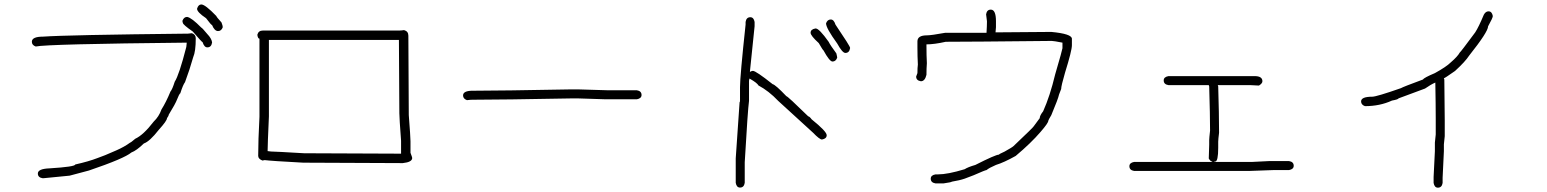

<svg xmlns="http://www.w3.org/2000/svg" viewBox="-20 -700 7040 874"><path d="M853.5 -548.8Q871.1 -543 871.1 -525.4Q871.1 -465.8 859.4 -439.5Q843.8 -383.8 822.3 -326.2Q813 -314 800.8 -275.4Q796.9 -275.4 781.2 -236.3Q781.2 -233.4 748 -177.7Q748 -172.9 740.2 -162.1Q740.2 -150.4 703.1 -109.4Q661.1 -55.7 634.8 -46.9Q601.6 -14.6 578.1 -5.9Q545.9 21.5 384.8 76.2L296.9 99.6L177.7 111.3H173.8Q152.3 107.9 152.3 89.8Q152.3 68.4 205.1 66.4Q322.3 59.1 322.3 48.8Q383.3 35.2 423.8 19.5Q450.7 10.7 509.8 -15.6Q546.4 -31.7 572.3 -50.8Q575.2 -50.8 595.7 -68.4Q632.8 -85.4 679.7 -146.5Q703.6 -169.4 714.8 -201.2Q736.3 -235.4 755.9 -283.2Q764.6 -293.5 775.4 -328.1Q794.9 -357.4 828.1 -486.3Q828.1 -488.8 830.1 -505.9Q194.3 -499.5 142.6 -488.3Q125 -494.6 125 -509.8Q125 -533.2 175.8 -533.2Q284.7 -541 835.9 -546.9ZM896.5 -679.7Q914.1 -679.7 964.8 -627Q964.8 -623.5 988.3 -597.7Q994.1 -582.5 994.1 -576.2Q987.8 -558.6 972.7 -558.6Q956.5 -558.6 945.3 -585.9Q941.4 -585.9 918 -617.2Q877 -644.5 877 -660.2Q882.8 -679.7 896.5 -679.7ZM832 -623Q852.5 -619.1 896.5 -574.2Q899.4 -574.2 923.8 -544.9Q942.9 -524.9 945.3 -507.8V-505.9Q941.9 -484.4 923.8 -484.4Q909.7 -484.4 902.3 -507.8Q899.4 -507.8 857.4 -556.6Q812.5 -587.9 812.5 -595.7Q810.5 -599.1 810.5 -605.5Q816.9 -623 832 -623Z M1819.3 -563Q1838.9 -557.6 1838.9 -537.6Q1838.9 -484.4 1840.8 -176.3Q1848.6 -75.2 1848.6 -57.1V-4.4Q1856.4 16.1 1856.4 19Q1856.4 38.1 1813.5 42.5Q1484.4 40.5 1360.4 40.5Q1214.4 32.7 1184.6 28.8L1174.8 30.8Q1155.3 23.4 1155.3 9.3Q1155.3 -59.6 1161.1 -168.5V-523.9Q1153.8 -523.9 1151.4 -541.5Q1156.2 -561 1176.8 -561H1797.9Q1806.2 -561 1819.3 -563ZM1204.1 -518.1V-170.4Q1198.2 -40 1198.2 -12.2Q1209 -10.3 1213.9 -10.3Q1230.5 -10.3 1364.3 -2.4Q1504.9 -2.4 1805.7 -0.5V-59.1Q1797.9 -163.6 1797.9 -184.1Q1795.9 -477.5 1795.9 -518.1Z M2572.3 -293H2615.2Q2732.4 -289.1 2746.1 -289.1H2878.9Q2900.4 -285.6 2900.4 -267.6Q2900.4 -252 2878.9 -248H2738.3Q2626 -252 2613.3 -252H2578.1Q2261.2 -246.1 2144.5 -246.1H2132.8Q2122.1 -246.1 2105.5 -244.1Q2087.9 -250.5 2087.9 -265.6Q2087.9 -287.1 2132.8 -287.1H2144.5Q2257.8 -287.1 2572.3 -293Z M3395.5 -621.6Q3411.1 -621.6 3415 -600.1V-580.6L3393.6 -373.5H3395.5Q3401.9 -377.4 3407.2 -377.4Q3420.9 -377.4 3497.1 -316.9Q3509.8 -314.5 3559.6 -262.2Q3565.4 -262.2 3659.2 -170.4Q3664.6 -170.4 3674.8 -156.7Q3743.2 -101.6 3743.2 -84.5Q3743.2 -68.8 3721.7 -64.9Q3710.9 -64.9 3680.7 -96.2L3522.5 -240.7Q3479.5 -286.1 3432.6 -311Q3426.8 -322.3 3395.5 -340.3L3391.6 -342.3L3389.6 -332.5V-240.7Q3383.8 -198.7 3370.1 38.6V132.3Q3366.7 153.8 3348.6 153.8Q3333 153.8 3329.1 132.3V21L3346.7 -234.9Q3348.6 -234.9 3348.6 -242.7V-303.2Q3348.6 -352.1 3374 -588.4V-600.1Q3377.4 -621.6 3395.5 -621.6ZM3761.7 -611.3Q3775.9 -611.3 3783.2 -587.9Q3849.6 -489.7 3849.6 -482.4V-480.5Q3846.2 -459 3828.1 -459Q3814.5 -459 3791 -502Q3740.2 -571.8 3740.2 -593.8Q3746.6 -611.3 3761.7 -611.3ZM3691.4 -570.3H3693.4Q3709 -570.3 3752 -509.8Q3759.3 -494.6 3787.1 -457Q3791 -441.4 3791 -437.5Q3784.7 -419.9 3769.5 -419.9Q3756.3 -419.9 3728.5 -470.7Q3725.6 -471.7 3707 -503.9Q3669.9 -537.6 3669.9 -550.8Q3669.9 -566.4 3691.4 -570.3Z M4490.2 -656.2Q4513.7 -656.2 4513.7 -603.5V-576.2L4511.7 -552.7Q4681.6 -554.7 4765.6 -554.7Q4859.4 -545.9 4859.4 -523.4V-494.1Q4859.4 -469.7 4828.1 -369.1Q4810.5 -308.6 4810.5 -294.9L4800.8 -269.5Q4797.4 -251.5 4765.6 -175.8Q4752 -153.3 4752 -150.4Q4752 -140.1 4716.8 -99.6Q4673.3 -48.8 4603.5 9.8Q4550.3 39.6 4513.7 50.8Q4482.9 64 4470.7 74.2Q4465.3 74.2 4412.1 97.7L4371.1 113.3Q4348.6 121.1 4312.5 127Q4312.5 129.4 4275.4 134.8H4238.3Q4216.8 131.3 4216.8 113.3Q4216.8 97.7 4238.3 93.8H4250Q4293.9 93.8 4371.1 70.3Q4386.2 60.5 4419.9 50.8Q4512.2 3.9 4527.3 3.9Q4527.3 1.5 4552.7 -9.8Q4587.9 -29.3 4593.8 -35.2Q4685.5 -122.1 4685.5 -125L4712.9 -162.1Q4712.9 -173.8 4728.5 -193.4Q4759.8 -263.2 4783.2 -361.3Q4816.4 -475.1 4816.4 -480.5V-505.9Q4776.4 -513.7 4767.6 -513.7Q4396.5 -509.8 4285.2 -509.8Q4232.4 -498 4197.3 -498V-494.1Q4197.3 -446.3 4199.2 -412.1Q4197.3 -388.7 4197.3 -359.4Q4190.4 -330.1 4171.9 -330.1Q4150.4 -333.5 4150.4 -351.6L4156.2 -367.2Q4156.2 -392.6 4158.2 -406.2Q4156.2 -442.4 4156.2 -484.4V-511.7Q4156.2 -539.1 4199.2 -539.1Q4219.2 -539.1 4283.2 -550.8H4470.7Q4472.7 -583 4472.7 -599.6V-603.5Q4472.7 -606.4 4468.8 -634.8Q4472.2 -656.2 4490.2 -656.2Z M5298.8 -353.5H5691.4Q5726.6 -353.5 5726.6 -330.1Q5726.6 -320.3 5710.9 -310.5Q5684.6 -312.5 5671.9 -312.5H5523.4Q5523.4 -310.5 5525.4 -306.6Q5529.3 -181.2 5529.3 -95.7Q5525.4 -64.9 5525.4 -54.7V-27.3Q5525.4 35.2 5511.7 35.2H5507.8V37.1H5679.7Q5688 37.1 5757.8 33.2H5847.7Q5869.1 36.6 5869.1 54.7Q5869.1 70.3 5847.7 74.2H5777.3Q5680.7 78.1 5668 78.1H5142.6Q5121.1 74.7 5121.1 56.6Q5121.1 41 5142.6 37.1H5498V35.2Q5490.2 35.2 5482.4 21.5Q5484.4 -20.5 5484.4 -41V-62.5Q5484.4 -70.8 5488.3 -105.5Q5488.3 -175.3 5484.4 -306.6Q5482.4 -310.5 5482.4 -312.5H5298.8Q5277.3 -315.9 5277.3 -334Q5277.3 -349.6 5298.8 -353.5Z M6755.9 -648.4Q6771.5 -648.4 6775.4 -627Q6775.4 -618.7 6753.9 -580.1Q6753.9 -555.2 6668 -447.3Q6649.9 -419.4 6603.5 -377Q6556.2 -343.8 6552.7 -343.8Q6552.7 -341.8 6554.7 -337.9Q6556.6 -215.8 6556.6 -150.4V-80.1Q6556.6 -76.2 6552.7 -43V-11.7Q6546.9 98.6 6546.9 109.4V132.8Q6543.5 154.3 6525.4 154.3Q6509.8 154.3 6505.9 132.8V105.5Q6511.7 -2 6511.7 -11.7V-50.8Q6511.7 -54.7 6515.6 -87.9V-158.2Q6515.6 -220.2 6513.7 -324.2Q6493.2 -315.4 6466.8 -296.9L6345.7 -252Q6345.7 -247.6 6316.4 -242.2Q6261.2 -216.8 6193.4 -216.8Q6175.8 -223.1 6175.8 -238.3Q6175.8 -259.8 6226.6 -259.8Q6246.1 -259.8 6357.4 -298.8Q6365.7 -304.2 6457 -337.9Q6461.9 -346.2 6511.7 -367.2Q6564 -396 6584 -416Q6615.2 -442.9 6625 -460.9Q6628.9 -462.9 6695.3 -552.7Q6710.9 -576.7 6734.4 -632.8Q6742.7 -648.4 6755.9 -648.4Z"/></svg>

Font: CEF Fonts CJK Mono
Style: Regular
Weight: 400
Designer: PartyBoss (派对大魔王)
Version: Release 2.25